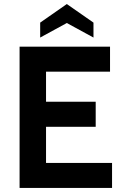

<svg xmlns="http://www.w3.org/2000/svg" viewBox="-20 -931 608 951"><path d="M311 -817 179 -745V-819L311 -911L443 -819V-745ZM535 0H77V-700H525V-576H208V-427H454V-303H208V-124H535Z"/></svg>

Font: Cabin
Style: Bold
Weight: 700
Designer: Pablo Impallari
Foundry: Pablo Impallari. http://www.impallari.com Igino Marini. http://www.ikern.com
Version: Version 3.001;hotconv 1.0.109;makeotfexe 2.5.65596